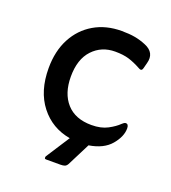

<svg xmlns="http://www.w3.org/2000/svg" viewBox="-96 -450 555 622"><g transform="rotate(20 181.5 -139.5)"><path d="M245 8 205 87Q201 94 195.5 96Q190 98 181 98H131Q127 98 126.5 95Q126 92 127 89L180 7Q116 -4 77 -54Q38 -104 38 -183Q38 -242 61 -285.5Q84 -329 125 -353Q166 -377 220 -377Q246 -377 265.5 -373.5Q285 -370 304 -362Q343 -346 332 -307L327 -288Q325 -280 320 -280Q317 -280 312 -283Q290 -295 270.5 -301Q251 -307 223 -307Q176 -307 145.5 -274.5Q115 -242 115 -182Q115 -124 145 -90.5Q175 -57 231 -57Q264 -57 286.5 -69Q309 -81 322 -94Q324 -96 327.5 -98.5Q331 -101 334 -101Q344 -101 344 -86Q344 -58 319.5 -29Q295 0 245 8Z"/></g></svg>

Font: Zain
Style: Regular
Weight: 400
Designer: Zain,Boutros
Foundry: Mobile Telecommunications Company (Zain), 2024
Version: Version 1.51; ttfautohint (v1.8.4)